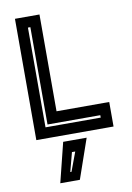

<svg xmlns="http://www.w3.org/2000/svg" viewBox="-103 -763 752 1091"><g transform="rotate(-10 273.0 -217.5)"><path d="M62.5 0V-700H204V-141.5H508V0ZM126.5 -62.5H445V-76.5H140.5V-638H126.5ZM154 265 211 36H346.5L267 265ZM221 212H228L269 102H250Z"/></g></svg>

Font: Tourney Thin
Style: Regular
Weight: 100
Designer: Tyler Finck
Foundry: Etcetera Type Co
Version: Version 1.015